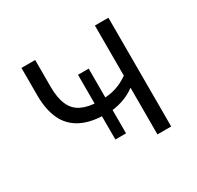

<svg xmlns="http://www.w3.org/2000/svg" viewBox="-115 -631 782 763"><g transform="rotate(-30 276.0 -249.5)"><path d="M403 0V-214Q376 -194 344 -183.5Q312 -173 282 -172L297 -186V-66H248V-186L269 -172Q198 -172 153 -195.5Q108 -219 87.5 -264Q67 -309 67 -373V-499H130V-376Q130 -326 144 -293.5Q158 -261 188.5 -246Q219 -231 266 -230L248 -220V-363H297V-220L280 -230Q314 -230 344 -239Q374 -248 404 -269V-499H466V0Z"/></g></svg>

Font: Nunitoga
Style: Light
Weight: 300
Designer: Vernon Adams
Foundry: Vernon Adams
Version: Version 1.0